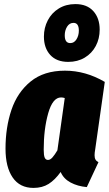

<svg xmlns="http://www.w3.org/2000/svg" viewBox="-20 -900 533 940"><path d="M493 -499 446 -168Q443 -152 443 -140Q443 -127 447.5 -119Q452 -111 462 -106L405 16Q360 12 325.5 -6.5Q291 -25 277 -58Q249 -19 218 0.5Q187 20 144 20Q77 20 42 -31Q7 -82 7 -172Q7 -276 36 -362Q65 -448 130 -501Q195 -554 298 -554Q399 -554 493 -499ZM194 -167Q194 -139 199 -128Q204 -117 215 -117Q226 -117 237 -129.5Q248 -142 261 -164L297 -420Q288 -423 279 -423Q238 -423 216 -345.5Q194 -268 194 -167ZM468 -755Q468 -711 449 -675Q430 -639 395 -618Q360 -597 314 -597Q257 -597 226 -631Q195 -665 195 -721Q195 -764 214 -800.5Q233 -837 268 -858.5Q303 -880 349 -880Q406 -880 437 -845.5Q468 -811 468 -755ZM297 -727Q297 -689 324 -689Q343 -689 354.5 -707.5Q366 -726 366 -750Q366 -788 340 -788Q320 -788 308.5 -769.5Q297 -751 297 -727Z"/></svg>

Font: Fira Sans Extra Condensed Black
Style: Italic
Weight: 900
Width: 3
Italic angle: -8°
Designer: Carrois Corporate & Edenspiekermann AG
Foundry: Carrois Corporate GbR & Edenspiekermann AG
Version: Version 4.203